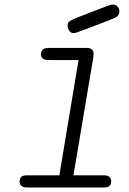

<svg xmlns="http://www.w3.org/2000/svg" viewBox="-20 -821 565 841"><path d="M66 -26Q66 -53 96 -53H240L324 -558H202Q179 -558 173 -561Q159 -568 159 -583Q159 -593 166 -602Q173 -611 191 -611H361Q390 -611 390 -585Q390 -576 389 -571L310 -102Q304 -72 302 -53H437Q453 -53 460 -45Q467 -37 467 -27Q467 0 438 0H98Q66 0 66 -26ZM276 -710Q276 -724 291 -732Q306 -740 382 -769Q427 -786 456 -797Q466 -801 474 -801Q487 -801 495 -792Q503 -783 503 -771Q503 -754 488 -745.5Q473 -737 392 -707Q350 -691 323 -681Q308 -676 303 -676Q289 -676 282.5 -687.5Q276 -699 276 -710Z"/></svg>

Font: CMU Typewriter Text
Style: LightOblique
Weight: 200
Italic angle: -9.46001°
Version: Version 0.7.0